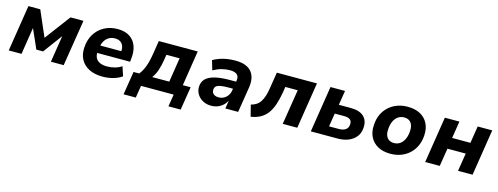

<svg xmlns="http://www.w3.org/2000/svg" viewBox="-20 -1182 5156 1988"><g transform="rotate(15 2558.0 -187.5)"><path d="M33 0 111 -496H238L357 -222L562 -496H701L622 0H485L534 -312H549L379 -82H307L205 -312H219L170 0Z M1041 11Q954 11 894.5 -19.5Q835 -50 805.5 -104.5Q776 -159 781 -231Q785 -312 822 -374Q859 -436 922.5 -471Q986 -506 1067 -506Q1147 -506 1198 -472Q1249 -438 1269.5 -378Q1290 -318 1280 -241L1277 -212H903L915 -294H1175L1159 -279Q1165 -317 1156 -345Q1147 -373 1124.5 -389Q1102 -405 1064 -405Q1027 -405 999 -388Q971 -371 954.5 -342.5Q938 -314 932 -278L927 -247Q919 -201 931.5 -168.5Q944 -136 976 -119.5Q1008 -103 1058 -103Q1099 -103 1140 -114Q1181 -125 1213 -147L1246 -47Q1206 -19 1152 -4Q1098 11 1041 11Z M1299 131 1339 -119H1400Q1422 -147 1438 -180Q1454 -213 1466 -256.5Q1478 -300 1487 -358L1509 -496H1926L1867 -119H1951L1911 131H1780L1801 0H1451L1430 131ZM1539 -118H1722L1763 -379H1622L1612 -318Q1603 -260 1585 -206.5Q1567 -153 1539 -118Z M2204 11Q2153 11 2113.5 -11Q2074 -33 2052.5 -69.5Q2031 -106 2033 -150Q2036 -201 2068 -233Q2100 -265 2164.5 -281Q2229 -297 2328 -297H2405L2393 -218H2330Q2280 -218 2248 -212.5Q2216 -207 2200.5 -194Q2185 -181 2184 -156Q2182 -126 2202.5 -109.5Q2223 -93 2256 -93Q2286 -93 2311 -106Q2336 -119 2353 -142.5Q2370 -166 2375 -198L2393 -309Q2400 -352 2376.5 -373.5Q2353 -395 2299 -395Q2257 -395 2212.5 -383.5Q2168 -372 2122 -346L2092 -448Q2123 -466 2161 -479.5Q2199 -493 2241.5 -499.5Q2284 -506 2327 -506Q2411 -506 2460.5 -477.5Q2510 -449 2528.5 -397Q2547 -345 2536 -275L2492 0H2355L2370 -100H2374Q2358 -63 2332 -38.5Q2306 -14 2273.5 -1.5Q2241 11 2204 11Z M2630 15 2599 -107Q2631 -115 2656 -131Q2681 -147 2698 -173.5Q2715 -200 2727.5 -237.5Q2740 -275 2747 -327L2774 -496H3204L3126 0H2970L3030 -376H2897L2888 -317Q2875 -239 2855 -180.5Q2835 -122 2805 -82Q2775 -42 2732 -18Q2689 6 2630 15Z M3271 0 3349 -496H3505L3480 -341H3607Q3702 -341 3748 -298Q3794 -255 3789 -180Q3786 -121 3755.5 -81.5Q3725 -42 3674.5 -21Q3624 0 3559 0ZM3440 -99H3545Q3591 -99 3617.5 -118Q3644 -137 3646 -176Q3648 -210 3627 -226Q3606 -242 3565 -242H3463Z M4126 11Q4046 11 3990.5 -19.5Q3935 -50 3907.5 -104.5Q3880 -159 3885 -231Q3888 -297 3912 -348Q3936 -399 3976 -434.5Q4016 -470 4067 -488Q4118 -506 4175 -506Q4256 -506 4311 -476Q4366 -446 4393.5 -392Q4421 -338 4417 -265Q4413 -199 4389 -148Q4365 -97 4325.5 -61.5Q4286 -26 4235 -7.5Q4184 11 4126 11ZM4132 -106Q4172 -106 4200 -127Q4228 -148 4244.5 -186Q4261 -224 4263 -272Q4266 -328 4241.5 -359Q4217 -390 4169 -390Q4131 -390 4102 -369Q4073 -348 4057 -310.5Q4041 -273 4039 -225Q4035 -169 4060 -137.5Q4085 -106 4132 -106Z M4497 0 4575 -496H4731L4702 -313H4898L4927 -496H5083L5005 0H4849L4880 -193H4684L4653 0Z"/></g></svg>

Font: Nunito Sans 10pt ExtraBold
Style: Italic
Weight: 800
Italic angle: -9°
Designer: Vernon Adams
Foundry: Vernon Adams
Version: Version 3.101;gftools[0.9.27]